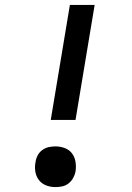

<svg xmlns="http://www.w3.org/2000/svg" viewBox="-20 -755 540 783"><path d="M288 -266H187L265 -735H366ZM206 8Q186 8 168 1Q150 -6 138.5 -21Q127 -36 124 -55.5Q121 -75 125 -95Q127 -109 134 -122Q141 -135 153 -143.5Q165 -152 178.5 -155Q192 -158 206 -158Q226 -158 244.5 -151Q263 -144 274 -129Q285 -114 288 -94.5Q291 -75 288 -55Q285 -41 278 -28.5Q271 -16 259.5 -7Q248 2 234 5Q220 8 206 8Z"/></svg>

Font: Iosevka Slab Semibold Oblique
Style: Regular
Weight: 600
Italic angle: -9°
Monospace: yes
Designer: Belleve Invis
Foundry: Belleve Invis
Version: Version 11.1.1; ttfautohint (v1.8.3)